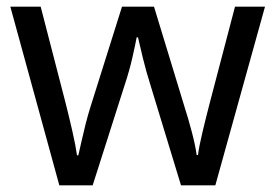

<svg xmlns="http://www.w3.org/2000/svg" viewBox="-20 -557 826 576"><path d="M431 -303Q418 -344 408.5 -383.5Q399 -423 394 -445H390Q386 -423 377 -383.5Q368 -344 354 -302L258 -1H158L11 -537H102L176 -251Q187 -208 197 -164Q207 -120 211 -91H215Q219 -108 224.5 -133Q230 -158 237 -185.5Q244 -213 251 -235L346 -537H442L534 -235Q545 -201 555.5 -161Q566 -121 570 -92H574Q577 -117 587.5 -161Q598 -205 610 -251L685 -537H775L626 -1H523Z"/></svg>

Font: Noto Sans Ethiopic
Style: Regular
Weight: 400
Designer: Monotype Design Team
Foundry: Monotype Imaging Inc.
Version: Version 2.102; ttfautohint (v1.8.4.7-5d5b)